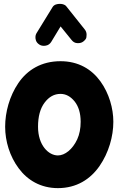

<svg xmlns="http://www.w3.org/2000/svg" viewBox="-20 -885 606 981"><path d="M289.1 -572.3C190.9 -572.3 119.1 -527.3 73.7 -460.4C28.3 -393.6 6.3 -311.5 6.3 -237.3C6.3 -163.6 29.8 -86.4 75.2 -25.4C120.1 35.6 188 76.2 275.9 76.2C371.1 76.2 441.9 30.8 488.8 -37.1C535.6 -105 559.1 -188 559.1 -262.7C559.1 -331.1 537.6 -407.7 493.2 -469.2C448.7 -530.8 381.3 -572.3 289.1 -572.3ZM289.1 -405.3C316.4 -405.3 340.3 -392.6 361.3 -366.7C381.8 -340.8 392.1 -306.2 392.1 -262.7C392.1 -228.5 386.2 -198.7 374.5 -172.9C350.6 -121.6 311.5 -90.8 275.9 -90.8C228 -90.8 174.3 -142.6 174.3 -237.3C174.3 -290 185.5 -331.1 208 -360.8C230.5 -390.6 257.3 -405.3 289.1 -405.3ZM181.2 -657.2C188 -652.8 195.3 -650.9 203.6 -650.9C210.9 -650.9 229.5 -651.4 241.7 -670.9L289.6 -750L345.7 -680.7C359.9 -662.6 376.5 -664.6 380.4 -664.6C390.1 -664.6 398.9 -667.5 406.2 -673.3C415.5 -680.7 420.9 -688 421.4 -694.8C421.9 -701.7 422.4 -706.1 422.4 -707.5C422.4 -717.8 419.4 -726.6 413.1 -734.4L319.3 -852.1C310.1 -864.3 293.5 -865.2 285.6 -865.2C274.4 -865.2 256.8 -862.8 248.5 -848.6L167.5 -716.8C163.1 -710 161.1 -702.6 161.1 -694.8C161.1 -687.5 161.6 -669.4 181.2 -657.2Z"/></svg>

Font: Mikhak Black
Style: Regular
Weight: 900
Designer: Amin Abedi
Version: Version 3.2